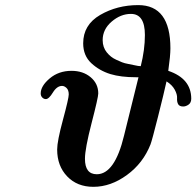

<svg xmlns="http://www.w3.org/2000/svg" viewBox="-20 -720 763 746"><path d="M138.2 -356.9Q138.2 -385.7 173.1 -415.3Q208 -444.8 257.8 -444.8Q302.7 -444.8 332.3 -419.9Q361.8 -395 361.8 -356.9Q361.8 -341.8 335.9 -241.9Q310.1 -142.1 310.1 -103Q310.1 -43 356 -43Q425.8 -43 461.9 -192.9Q515.1 -405.8 518.1 -419.9H507.8Q449.7 -419.9 409.2 -432.1Q366.2 -445.3 334.7 -474.6Q303.2 -503.9 303.2 -551.8Q303.2 -623.5 369.1 -661.9Q435.1 -700.2 517.1 -700.2Q642.1 -700.2 642.1 -532.2Q642.1 -503.4 633.8 -444.8Q722.7 -415 723.1 -336.9Q723.1 -320.8 712.6 -313.5Q702.1 -306.2 691.9 -306.2Q676.8 -306.2 671.9 -315.7Q667 -325.2 668 -339.1Q668.9 -353 658.9 -371.6Q648.9 -390.1 627 -403.8Q617.2 -358.9 594 -266.8Q570.8 -174.8 564.9 -159.2Q536.1 -85.9 473.1 -40Q410.2 5.9 342.8 5.9Q279.8 5.9 241 -34.7Q202.1 -75.2 202.1 -139.2Q202.1 -171.4 224.6 -254.6Q247.1 -337.9 247.1 -353Q247.1 -370.1 238.5 -378.2Q230 -386.2 221.2 -386.2Q201.2 -386.2 185.5 -360.6Q169.9 -335 158.2 -335Q150.4 -335 144.3 -341.1Q138.2 -347.2 138.2 -356.9ZM378.9 -564Q378.9 -549.8 383.1 -537.8Q387.2 -525.9 395 -516.4Q402.8 -506.8 411.4 -500Q419.9 -493.2 432.4 -487.5Q444.8 -481.9 454.3 -478Q463.9 -474.1 477.5 -471.7Q491.2 -469.2 498 -467.5Q504.9 -465.8 516.1 -463.9L526.9 -462.9Q543 -526.9 543 -584Q543 -666 488.8 -666Q448.7 -666 413.8 -636Q378.9 -606 378.9 -564Z"/></svg>

Font: CMU Serif
Style: BoldItalic
Weight: 700
Italic angle: -14.04°
Version: Version 0.7.0